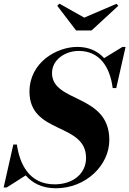

<svg xmlns="http://www.w3.org/2000/svg" viewBox="-51 -1017 708 1052"><path d="M410.5 -920.5 274.5 -997 262.5 -985.5 366 -850H450.5L597.5 -985.5L587 -996ZM-14 10 90 -56C126.5 -13.5 180 14.5 255.5 14.5C418.5 14.5 548 -110.5 548 -250C548 -505 234 -452.5 234 -617C234 -691 308 -738 380 -738C492.5 -738 551 -654 566.5 -534.5H586L637 -760H620L519.5 -698.5C484 -737.5 435 -760 372.5 -760C259.5 -760 110.5 -675 110.5 -515C110.5 -280 420.5 -346.5 420.5 -151.5C420.5 -65 348.5 -7 248 -7C108 -7 56.5 -120 41.5 -225H22L-31 10Z"/></svg>

Font: Bodoni* 11pt
Style: Bold Italic
Weight: 700
Italic angle: -13°
Version: Version 2.3